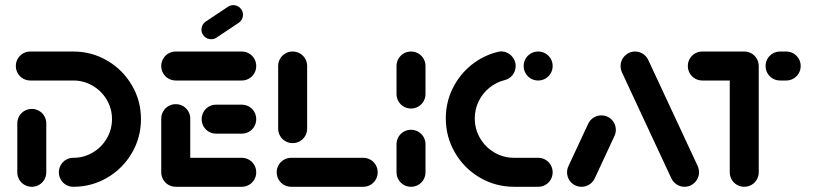

<svg xmlns="http://www.w3.org/2000/svg" viewBox="-20 -716 3121 736"><path d="M101.9 -298.5Q117 -298.5 129.8 -291.1Q142.6 -283.7 150 -270.9Q157.4 -258.1 157.4 -243V-55.6Q157.4 -40.4 150 -27.6Q142.6 -14.8 129.8 -7.4Q117 0 101.9 0Q86.7 0 73.9 -7.4Q61.1 -14.8 53.7 -27.6Q46.3 -40.4 46.3 -55.6V-243Q46.3 -258.1 53.7 -270.9Q61.1 -283.7 73.9 -291.1Q86.7 -298.5 101.9 -298.5ZM205.6 -55.6Q205.6 -70.7 213 -83.5Q220.4 -96.3 233.1 -103.7Q245.9 -111.1 261.1 -111.1Q301.1 -111.1 335.2 -131.1Q369.3 -151.1 389.3 -185.2Q409.3 -219.3 409.3 -259.6Q409.3 -299.6 389.3 -333.5Q369.3 -367.4 335.2 -387.4Q301.1 -407.4 261.1 -407.4H96.3Q81.1 -407.4 68.3 -414.8Q55.6 -422.2 48.1 -435Q40.7 -447.8 40.7 -463Q40.7 -478.1 48.1 -490.9Q55.6 -503.7 68.3 -511.1Q81.1 -518.5 96.3 -518.5H261.1Q331.5 -518.5 390.9 -483.7Q450.4 -448.9 485.4 -389.4Q520.4 -330 520.4 -259.6Q520.4 -188.9 485.4 -129.3Q450.4 -69.6 390.9 -34.8Q331.5 0 261.1 0Q245.9 0 233.1 -7.4Q220.4 -14.8 213 -27.6Q205.6 -40.4 205.6 -55.6Z M598.1 -51.9V-261.1Q598.1 -276.3 605.6 -289.1Q613 -301.9 625.7 -309.3Q638.5 -316.7 653.7 -316.7Q668.9 -316.7 681.7 -309.3Q694.4 -301.9 701.9 -289.1Q709.3 -276.3 709.3 -261.1V-51.9ZM962.2 -55.6Q962.2 -40.4 954.8 -27.6Q947.4 -14.8 934.6 -7.4Q921.9 0 906.7 0H653.7Q638.5 0 625.7 -7.4Q613 -14.8 605.6 -27.6Q598.1 -40.4 598.1 -55.6Q598.1 -70.7 605.6 -83.5Q613 -96.3 625.7 -103.7Q638.5 -111.1 653.7 -111.1H906.7Q921.9 -111.1 934.6 -103.7Q947.4 -96.3 954.8 -83.5Q962.2 -70.7 962.2 -55.6ZM753 -259.3Q753 -274.4 760.4 -287.2Q767.8 -300 780.6 -307.4Q793.3 -314.8 808.5 -314.8H906.7Q921.9 -314.8 934.6 -307.4Q947.4 -300 954.8 -287.2Q962.2 -274.4 962.2 -259.3Q962.2 -244.1 954.8 -231.3Q947.4 -218.5 934.6 -211.1Q921.9 -203.7 906.7 -203.7H808.5Q793.3 -203.7 780.6 -211.1Q767.8 -218.5 760.4 -231.3Q753 -244.1 753 -259.3ZM598.1 -463Q598.1 -478.1 605.6 -490.9Q613 -503.7 625.7 -511.1Q638.5 -518.5 653.7 -518.5H906.7Q921.9 -518.5 934.6 -511.1Q947.4 -503.7 954.8 -490.9Q962.2 -478.1 962.2 -463Q962.2 -447.8 954.8 -435Q947.4 -422.2 934.6 -414.8Q921.9 -407.4 906.7 -407.4H653.7Q638.5 -407.4 625.7 -414.8Q613 -422.2 605.6 -435Q598.1 -447.8 598.1 -463ZM789.3 -565.6Q774.1 -565.6 763.1 -576.5Q752.2 -587.4 752.2 -602.6Q752.2 -611.9 756.5 -619.8Q760.7 -627.8 768.1 -633L853.7 -690Q863 -696.3 874.4 -696.3Q889.6 -696.3 900.6 -685.4Q911.5 -674.4 911.5 -659.3Q911.5 -650 907.2 -642Q903 -634.1 895.6 -628.9L810 -571.9Q800.7 -565.6 789.3 -565.6Z M1427.8 -55.6Q1427.8 -40.4 1420.4 -27.6Q1413 -14.8 1400.2 -7.4Q1387.4 0 1372.2 0H1096.3Q1081.1 0 1068.3 -7.4Q1055.6 -14.8 1048.1 -27.6Q1040.7 -40.4 1040.7 -55.6Q1040.7 -70.7 1048.1 -83.5Q1055.6 -96.3 1068.3 -103.7Q1081.1 -111.1 1096.3 -111.1H1372.2Q1387.4 -111.1 1400.2 -103.7Q1413 -96.3 1420.4 -83.5Q1427.8 -70.7 1427.8 -55.6ZM1101.9 -167.4Q1086.7 -167.4 1073.9 -174.8Q1061.1 -182.2 1053.7 -195Q1046.3 -207.8 1046.3 -223V-463Q1046.3 -478.1 1053.7 -490.9Q1061.1 -503.7 1073.9 -511.1Q1086.7 -518.5 1101.9 -518.5Q1117 -518.5 1129.8 -511.1Q1142.6 -503.7 1150 -490.9Q1157.4 -478.1 1157.4 -463V-223Q1157.4 -207.8 1150 -195Q1142.6 -182.2 1129.8 -174.8Q1117 -167.4 1101.9 -167.4Z M1555.6 0Q1540.4 0 1527.6 -7.4Q1514.8 -14.8 1507.4 -27.6Q1500 -40.4 1500 -55.6V-163Q1500 -178.1 1507.4 -190.9Q1514.8 -203.7 1527.6 -211.1Q1540.4 -218.5 1555.6 -218.5Q1570.7 -218.5 1583.5 -211.1Q1596.3 -203.7 1603.7 -190.9Q1611.1 -178.1 1611.1 -163V-55.6Q1611.1 -40.4 1603.7 -27.6Q1596.3 -14.8 1583.5 -7.4Q1570.7 0 1555.6 0ZM1555.6 -300Q1540.4 -300 1527.6 -307.4Q1514.8 -314.8 1507.4 -327.6Q1500 -340.4 1500 -355.6V-463Q1500 -478.1 1507.4 -490.9Q1514.8 -503.7 1527.6 -511.1Q1540.4 -518.5 1555.6 -518.5Q1570.7 -518.5 1583.5 -511.1Q1596.3 -503.7 1603.7 -490.9Q1611.1 -478.1 1611.1 -463V-355.6Q1611.1 -340.4 1603.7 -327.6Q1596.3 -314.8 1583.5 -307.4Q1570.7 -300 1555.6 -300Z M1688.9 -262.2Q1688.9 -322.6 1714.6 -375.7Q1740.4 -428.9 1785.7 -465.9Q1831.1 -503 1887.8 -517Q1895.2 -518.9 1901.1 -518.9Q1915.9 -518.9 1928.7 -511.3Q1941.5 -503.7 1949.1 -490.9Q1956.7 -478.1 1956.7 -463Q1956.7 -443.3 1944.8 -428.3Q1933 -413.3 1914.4 -408.9Q1881.9 -400.7 1855.7 -379.4Q1829.6 -358.1 1814.8 -327.6Q1800 -297 1800 -262.2Q1800 -221.1 1820.2 -186.5Q1840.4 -151.9 1875 -131.5Q1909.6 -111.1 1950.7 -111.1H2043Q2058.1 -111.1 2070.9 -103.7Q2083.7 -96.3 2091.1 -83.5Q2098.5 -70.7 2098.5 -55.6Q2098.5 -40.4 2091.1 -27.6Q2083.7 -14.8 2070.9 -7.4Q2058.1 0 2043 0H1950.7Q1879.6 0 1819.4 -35.2Q1759.3 -70.4 1724.1 -130.7Q1688.9 -191.1 1688.9 -262.2ZM1987.4 -463Q1987.4 -478.1 1994.8 -490.9Q2002.2 -503.7 2015 -511.1Q2027.8 -518.5 2043 -518.5Q2058.1 -518.5 2070.9 -511.1Q2083.7 -503.7 2091.1 -490.9Q2098.5 -478.1 2098.5 -463Q2098.5 -447.8 2091.1 -435Q2083.7 -422.2 2070.9 -414.8Q2058.1 -407.4 2043 -407.4Q2027.8 -407.4 2015 -414.8Q2002.2 -422.2 1994.8 -435Q1987.4 -447.8 1987.4 -463Z M2209.3 0Q2194.1 0 2181.3 -7.4Q2168.5 -14.8 2161.1 -27.6Q2153.7 -40.4 2153.7 -55.6Q2153.7 -68.5 2159.6 -80.4L2235.2 -242.6Q2242.2 -256.7 2255.6 -265.2Q2268.9 -273.7 2285.2 -273.7Q2300.4 -273.7 2313.1 -266.3Q2325.9 -258.9 2333.3 -246.1Q2340.7 -233.3 2340.7 -218.1Q2340.7 -205.2 2334.8 -193.3L2259.3 -31.1Q2252.2 -17 2238.9 -8.5Q2225.6 0 2209.3 0ZM2659.6 -55.6Q2659.6 -40.7 2652.2 -28Q2644.8 -15.2 2632 -7.6Q2619.3 0 2604.1 0Q2588.1 0 2574.6 -8.5Q2561.1 -17 2554.1 -31.1L2364.4 -438.1Q2358.9 -450.4 2358.9 -463Q2358.9 -477.8 2366.3 -490.6Q2373.7 -503.3 2386.5 -510.9Q2399.3 -518.5 2414.4 -518.5Q2430.4 -518.5 2443.9 -510Q2457.4 -501.5 2464.4 -487.4L2654.1 -80.4Q2659.6 -68.1 2659.6 -55.6Z M2888.5 -461.5V-55.6Q2888.5 -40.4 2881.1 -27.6Q2873.7 -14.8 2860.9 -7.4Q2848.1 0 2833 0Q2817.8 0 2805 -7.4Q2792.2 -14.8 2784.8 -27.6Q2777.4 -40.4 2777.4 -55.6V-461.5ZM2616.7 -463Q2616.7 -478.1 2624.1 -490.9Q2631.5 -503.7 2644.3 -511.1Q2657 -518.5 2672.2 -518.5H2833Q2848.1 -518.5 2860.9 -511.1Q2873.7 -503.7 2881.1 -490.9Q2888.5 -478.1 2888.5 -463Q2888.5 -447.8 2881.1 -435Q2873.7 -422.2 2860.9 -414.8Q2848.1 -407.4 2833 -407.4H2672.2Q2657 -407.4 2644.3 -414.8Q2631.5 -422.2 2624.1 -435Q2616.7 -447.8 2616.7 -463ZM2914.8 -463Q2914.8 -478.1 2922.2 -490.9Q2929.6 -503.7 2942.4 -511.1Q2955.2 -518.5 2970.4 -518.5H2993.7Q3008.9 -518.5 3021.7 -511.1Q3034.4 -503.7 3041.9 -490.9Q3049.3 -478.1 3049.3 -463Q3049.3 -447.8 3041.9 -435Q3034.4 -422.2 3021.7 -414.8Q3008.9 -407.4 2993.7 -407.4H2970.4Q2955.2 -407.4 2942.4 -414.8Q2929.6 -422.2 2922.2 -435Q2914.8 -447.8 2914.8 -463Z"/></svg>

Font: 26F Galaxy Sans Black
Style: Regular
Weight: 900
Designer: C₂₉H₂₅N₃O₅
Version: Version 1.100